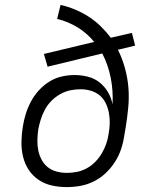

<svg xmlns="http://www.w3.org/2000/svg" viewBox="-20 -755 640 783"><path d="M252 8Q221 8 191.5 1.5Q162 -5 137.5 -21.5Q113 -38 97 -62.5Q81 -87 74 -116Q67 -145 67.5 -176Q68 -207 73 -238Q77 -264 85 -290Q93 -316 106 -340.5Q119 -365 138 -386Q157 -407 181 -422Q205 -437 231.5 -443Q258 -449 284 -449Q312 -449 339 -442Q366 -435 386.5 -418.5Q407 -402 420.5 -379Q434 -356 439 -329Q442 -385 431.5 -438Q421 -491 397 -537L174 -483L159 -535L364 -584Q336 -619 297 -643Q258 -667 213 -678L227 -735Q258 -728 287.5 -715.5Q317 -703 343 -686Q369 -669 391 -647.5Q413 -626 432 -601L518 -621L531 -569L461 -552Q478 -518 489 -479Q500 -440 503.5 -399.5Q507 -359 503 -316.5Q499 -274 492 -232L487 -203Q483 -175 474 -147.5Q465 -120 449 -95Q433 -70 411.5 -49.5Q390 -29 363 -15.5Q336 -2 308 3Q280 8 252 8ZM252 -50Q273 -50 293.5 -54Q314 -58 333.5 -68.5Q353 -79 368.5 -95Q384 -111 395 -129.5Q406 -148 413 -168Q420 -188 423 -209Q427 -231 427.5 -252.5Q428 -274 424 -295Q420 -316 411 -334.5Q402 -353 386.5 -366Q371 -379 350.5 -385Q330 -391 308 -391Q287 -391 266 -386.5Q245 -382 225.5 -371Q206 -360 190 -344Q174 -328 163.5 -308.5Q153 -289 146.5 -268.5Q140 -248 136 -227Q133 -206 132.5 -184Q132 -162 136 -142Q140 -122 149.5 -104Q159 -86 174.5 -73.5Q190 -61 210.5 -55.5Q231 -50 252 -50Z"/></svg>

Font: Iosevka HT Light Extended
Style: Italic
Weight: 300
Width: 7
Italic angle: -9°
Monospace: yes
Designer: Belleve Invis
Foundry: Belleve Invis
Version: Version 32.3.0; ttfautohint (v1.8.4)